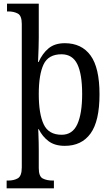

<svg xmlns="http://www.w3.org/2000/svg" viewBox="-20 -780 609 1040"><path d="M16 240V198H24Q56 198 77 185.5Q98 173 98 126V-650Q98 -695 76.5 -706.5Q55 -718 26 -718H18V-760H190V-574Q190 -551 189 -521Q188 -491 187 -468Q186 -445 186 -444H189Q210 -491 243.5 -518.5Q277 -546 331 -546Q422 -546 470.5 -479.5Q519 -413 519 -269Q519 -124 470.5 -57Q422 10 331 10Q277 10 243.5 -15Q210 -40 190 -80H187Q187 -79 188 -57.5Q189 -36 189.5 -9.5Q190 17 190 34V131Q190 176 212 187Q234 198 265 198H272V240ZM314 -50Q373 -50 399 -107.5Q425 -165 425 -271Q425 -378 399 -432Q373 -486 313 -486Q242 -486 216 -431Q190 -376 190 -270Q190 -164 216.5 -107Q243 -50 314 -50Z"/></svg>

Font: Noto Serif Lao SemCond
Style: Regular
Weight: 400
Width: 4
Designer: Monotype Design Team
Foundry: Monotype Imaging Inc.
Version: Version 2.004; ttfautohint (v1.8.4.7-5d5b)